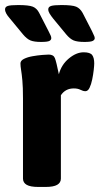

<svg xmlns="http://www.w3.org/2000/svg" viewBox="-37 -738 395 760"><path d="M115 2Q83 2 68.5 -6.5Q54 -15 54 -31V-349Q54 -393 51.5 -419.5Q49 -446 46.5 -461Q44 -476 44 -487Q44 -498 58 -505Q72 -512 92 -515.5Q112 -519 130 -520.5Q148 -522 156 -522Q175 -522 180.5 -507.5Q186 -493 196 -444Q206 -482 235.5 -506.5Q265 -531 294 -531Q320 -531 328 -520Q336 -509 336 -487Q336 -479 334 -461Q332 -443 328 -423.5Q324 -404 317.5 -390.5Q311 -377 301 -377Q292 -377 281.5 -382.5Q271 -388 255 -388Q222 -388 204 -361V-31Q204 -15 189.5 -6.5Q175 2 143 2ZM297 -572Q269 -572 254.5 -578Q240 -584 225 -602L173 -665Q165 -675 159.5 -684Q154 -693 154 -701Q154 -711 165.5 -714.5Q177 -718 206 -718Q249 -718 264.5 -711.5Q280 -705 290 -687L327 -615Q332 -603 335 -597.5Q338 -592 338 -587Q338 -580 330 -576Q322 -572 297 -572ZM125 -572Q98 -572 83.5 -578Q69 -584 54 -602L2 -665Q-7 -675 -12 -684Q-17 -693 -17 -701Q-17 -711 -6 -714.5Q5 -718 35 -718Q77 -718 93 -711.5Q109 -705 118 -687L155 -615Q161 -603 163.5 -597.5Q166 -592 166 -587Q166 -580 158.5 -576Q151 -572 125 -572Z"/></svg>

Font: Asap Semi Condensed
Style: Bold
Weight: 700
Width: 4
Designer: Pablo Cosgaya
Foundry: Omnibus-Type
Version: Version 3.001; ttfautohint (v1.8.4.7-5d5b)